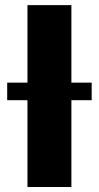

<svg xmlns="http://www.w3.org/2000/svg" viewBox="-20 -748 395 768"><path d="M265.6 -727.5V0H89.8V-727.5ZM8.8 -347.2V-417.5H346.7V-347.2Z"/></svg>

Font: Inter Display ExtraBold
Style: Regular
Weight: 800
Designer: Rasmus Andersson
Foundry: rsms
Version: Version 4.000;git-a52131595